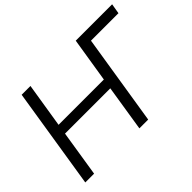

<svg xmlns="http://www.w3.org/2000/svg" viewBox="-131 -985 1265 1265"><g transform="rotate(-45 502.0 -352.5)"><path d="M49 0 161 -705H243L193 -393H615L665 -705H1004L992 -634H736L635 0H553L604 -322H182L131 0Z"/></g></svg>

Font: Nunito Sans 12pt
Style: Italic
Weight: 400
Italic angle: -9°
Designer: Vernon Adams
Foundry: Vernon Adams
Version: Version 3.101;gftools[0.9.27]